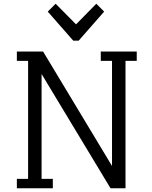

<svg xmlns="http://www.w3.org/2000/svg" viewBox="-20 -1005 810 1025"><path d="M518 -680H578V-119L210 -730H70V-680H130V-50H70V0H262V-50H202V-610L570 0H650V-680H710V-730H518ZM494 -985 386 -875 277 -985 235 -943 371 -788H400L536 -943Z"/></svg>

Font: Glegoo
Style: Regular
Weight: 400
Version: Version 2.0.1; ttfautohint (v0.9) -r 48 -G 60